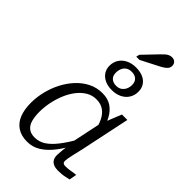

<svg xmlns="http://www.w3.org/2000/svg" viewBox="-304 -1116 1223 1223"><g transform="rotate(45 307.5 -505.0)"><path d="M490 -376 461 -337Q452 -386 435 -420.5Q418 -455 391 -473.5Q364 -492 325 -492Q288 -492 257 -473.5Q226 -455 201 -423Q176 -391 159 -350Q142 -309 133 -265Q124 -221 124 -178Q124 -135 133 -104Q142 -73 163 -57Q184 -41 217 -41Q258 -41 291.5 -63Q325 -85 357.5 -127Q390 -169 426 -230L441 -200Q409 -137 372.5 -89Q336 -41 294.5 -14.5Q253 12 203 12Q150 12 114.5 -11.5Q79 -35 62 -78Q45 -121 45 -181Q45 -231 57.5 -283Q70 -335 94.5 -382.5Q119 -430 153.5 -467Q188 -504 231 -525.5Q274 -547 325 -547Q374 -547 407 -524.5Q440 -502 460.5 -463.5Q481 -425 490 -376ZM557 -538 486 -201Q477 -163 471 -137Q465 -111 462.5 -95.5Q460 -80 460 -73Q460 -61 466.5 -55.5Q473 -50 487 -50Q511 -50 534 -54.5Q557 -59 574 -60L565 -10Q552 -7 536.5 -3.5Q521 0 505 1.5Q489 3 471 3Q449 3 432.5 -4Q416 -11 407 -25.5Q398 -40 398 -62Q398 -74 400.5 -102.5Q403 -131 408 -165L402 -163L453 -406L458 -413L508 -538ZM360 -775Q338 -775 322.5 -765Q307 -755 299.5 -737.5Q292 -720 292 -699Q292 -671 308.5 -656Q325 -641 352 -641Q375 -641 390 -651.5Q405 -662 413 -679Q421 -696 421 -717Q421 -745 404.5 -760Q388 -775 360 -775ZM480 -715Q480 -682 464 -656.5Q448 -631 419 -616.5Q390 -602 352 -602Q316 -602 289 -614.5Q262 -627 247 -649.5Q232 -672 232 -701Q232 -735 248.5 -760.5Q265 -786 294 -800Q323 -814 360 -814Q397 -814 424 -802Q451 -790 465.5 -767.5Q480 -745 480 -715ZM407 -979Q420 -993 431 -1002.5Q442 -1012 453 -1017Q464 -1022 476 -1022Q495 -1022 505.5 -1011Q516 -1000 516 -984Q516 -970 508.5 -959.5Q501 -949 486.5 -939.5Q472 -930 452 -920L341 -863H312L317 -885Z"/></g></svg>

Font: Roboto Serif Light
Style: Italic
Weight: 300
Italic angle: -10°
Version: Version 1.007